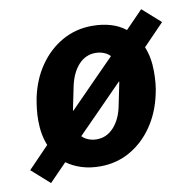

<svg xmlns="http://www.w3.org/2000/svg" viewBox="-106 -640 754 754"><g transform="rotate(-10 271.5 -262.5)"><path d="M240 12Q200 12 166.5 1.5Q133 -9 107 -28L38 43L-34 -21L49 -107Q40 -129 35.5 -154Q31 -179 31 -207Q31 -230 33.5 -252.5Q36 -275 40 -296Q55 -368 92.5 -422Q130 -476 184 -506.5Q238 -537 303 -537Q344 -537 377.5 -527Q411 -517 436 -497L505 -568L577 -504L494 -418Q503 -396 507.5 -371.5Q512 -347 512 -318Q512 -295 510 -272.5Q508 -250 503 -229Q488 -158 450.5 -103.5Q413 -49 359 -18.5Q305 12 240 12ZM245 -95Q285 -95 313.5 -126.5Q342 -158 352 -210L360 -249Q361 -254 362 -259Q363 -264 364 -268.5Q365 -273 366 -278Q367 -282 368.5 -290.5Q370 -299 371 -303H369L257 -189L187 -118Q195 -108 211 -101.5Q227 -95 245 -95ZM298 -430Q258 -430 230 -399Q202 -368 191 -315L183 -276Q182 -271 181 -266.5Q180 -262 179 -257Q178 -252 177 -247Q176 -243 174.5 -234.5Q173 -226 172 -222H174L286 -336L356 -407Q348 -417 332 -423.5Q316 -430 298 -430Z"/></g></svg>

Font: IBM Plex Sans
Style: Bold Italic
Weight: 700
Italic angle: -11.31°
Designer: Mike Abbink, Paul van der Laan, Pieter van Rosmalen
Foundry: Bold Monday
Version: Version 3.201